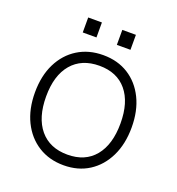

<svg xmlns="http://www.w3.org/2000/svg" viewBox="-121 -742 782 849"><g transform="rotate(20 270.0 -318.0)"><path d="M311 -643.5H375V-573H311ZM150.5 -643.5H215V-573H150.5ZM42.5 -252Q42.5 -330 71.2 -388Q100 -446 151.5 -478Q203 -510 271 -510Q339 -510 389.8 -478Q440.5 -446 469 -388Q497.5 -330 497.5 -252Q497.5 -174 469 -115.5Q440.5 -57 389.8 -24.5Q339 8 271 8Q203 8 151.5 -24.5Q100 -57 71.2 -115.5Q42.5 -174 42.5 -252ZM445 -252Q445 -351 399.5 -405.5Q354 -460 271 -460Q187.5 -460 141.2 -405.5Q95 -351 95 -252Q95 -152.5 141.2 -97.2Q187.5 -42 271 -42Q354 -42 399.5 -97.2Q445 -152.5 445 -252Z"/></g></svg>

Font: Overused Grotesk Light
Style: Regular
Weight: 300
Version: Version 0.004